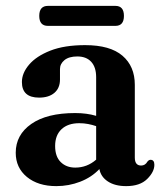

<svg xmlns="http://www.w3.org/2000/svg" viewBox="-20 -622 556 653"><path d="M33.5 -102.5Q33.5 -163.5 86.5 -200.5Q139.5 -237.5 235.5 -237.5Q275 -237.5 307 -228V-359.5Q307 -393.5 290.2 -411.8Q273.5 -430 243 -430Q214.5 -430 199.2 -417.5Q184 -405 184 -387V-351.5Q184 -322.5 165 -306.2Q146 -290 113 -290Q54.5 -290 54.5 -343Q54.5 -373.5 79 -402.2Q103.5 -431 151.2 -449.8Q199 -468.5 269.5 -468.5Q354.5 -468.5 396.5 -432.5Q438.5 -396.5 438.5 -333.5V-86Q438.5 -59 460 -59Q474 -59 481.5 -72.5Q486.5 -78.5 492 -78.5Q505 -78.5 505 -61.5Q505 -37.5 480.5 -13.2Q456 11 409 11Q371 11 347 -4.8Q323 -20.5 318 -47Q291.5 -19 252.8 -4Q214 11 171.5 11Q109.5 11 71.5 -20.2Q33.5 -51.5 33.5 -102.5ZM167.5 -125.5Q167.5 -89.5 186.5 -70.8Q205.5 -52 236 -52Q276 -52 307 -79V-193Q294 -197.5 279.8 -200.2Q265.5 -203 249.5 -203Q211 -203 189.2 -182.5Q167.5 -162 167.5 -125.5ZM113.5 -568Q113.5 -602 143 -602H372.5Q401.5 -602 401.5 -568Q401.5 -534 372.5 -534H143Q113.5 -534 113.5 -568Z"/></svg>

Font: Fraunces 72pt S050 SemiBold
Style: Regular
Weight: 600
Version: Version 1.000; ttfautohint (v1.8.3)